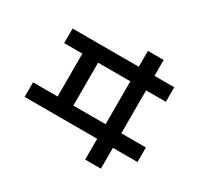

<svg xmlns="http://www.w3.org/2000/svg" viewBox="-169 -999 1339 1279"><g transform="rotate(30 500.0 -360.0)"><path d="M115 -544V-656H897V-544ZM66 -102V-214H934V-102ZM255 -608H376V-155H255ZM624 -778H745V58H624Z"/></g></svg>

Font: Murecho Thin Medium
Style: Regular
Weight: 500
Version: Version 1.010